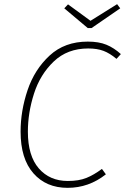

<svg xmlns="http://www.w3.org/2000/svg" viewBox="-20 -893 601 923"><path d="M561 -633 540 -610Q508 -637 477.5 -648.5Q447 -660 404 -660Q304 -660 238.5 -597.5Q173 -535 143.5 -443Q114 -351 114 -260Q114 -144 166.5 -83.5Q219 -23 306 -23Q359 -23 395 -37.5Q431 -52 470 -81L489 -55Q407 10 305 10Q202 10 140.5 -60Q79 -130 79 -260Q79 -360 112.5 -459.5Q146 -559 218.5 -626Q291 -693 402 -693Q455 -693 491.5 -678Q528 -663 561 -633ZM558 -853 420 -758H402L289 -853L307 -872L415 -793L543 -873Z"/></svg>

Font: FiraGO UltraLight
Style: Italic
Weight: 200
Italic angle: -8°
Designer: bBox Type GmbH
Foundry: bBox Type GmbH
Version: Version 1.001